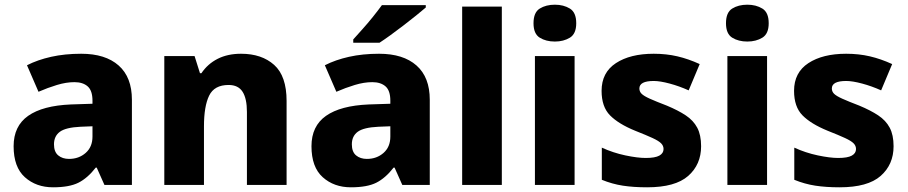

<svg xmlns="http://www.w3.org/2000/svg" viewBox="-20 -788 3868 818"><path d="M326 -559Q429 -559 485.5 -509Q542 -459 542 -363V0H425L392 -74H388Q353 -29 314 -9.5Q275 10 206 10Q134 10 86 -33Q38 -76 38 -165Q38 -251 100 -294.5Q162 -338 282 -343L374 -346V-359Q374 -402 353.5 -420Q333 -438 297 -438Q262 -438 222.5 -426Q183 -414 144 -397L95 -510Q140 -533 198 -546Q256 -559 326 -559ZM323 -248Q260 -245 235 -226.5Q210 -208 210 -173Q210 -141 228 -126Q246 -111 274 -111Q316 -111 345 -136.5Q374 -162 374 -206V-250Z M1007 -559Q1095 -559 1148 -511.5Q1201 -464 1201 -358V0H1032V-311Q1032 -368 1013.5 -397Q995 -426 954 -426Q893 -426 871 -380.5Q849 -335 849 -250V0H680V-549H809L832 -476H838Q865 -516 907.5 -537.5Q950 -559 1007 -559Z M1595 -559Q1698 -559 1754.5 -509Q1811 -459 1811 -363V0H1694L1661 -74H1657Q1622 -29 1583 -9.5Q1544 10 1475 10Q1403 10 1355 -33Q1307 -76 1307 -165Q1307 -251 1369 -294.5Q1431 -338 1551 -343L1643 -346V-359Q1643 -402 1622.5 -420Q1602 -438 1566 -438Q1531 -438 1491.5 -426Q1452 -414 1413 -397L1364 -510Q1409 -533 1467 -546Q1525 -559 1595 -559ZM1592 -248Q1529 -245 1504 -226.5Q1479 -208 1479 -173Q1479 -141 1497 -126Q1515 -111 1543 -111Q1585 -111 1614 -136.5Q1643 -162 1643 -206V-250ZM1794 -756Q1778 -742 1753 -722Q1728 -702 1699.5 -680Q1671 -658 1644 -638.5Q1617 -619 1597 -606H1485V-620Q1501 -638 1524 -663.5Q1547 -689 1569 -716.5Q1591 -744 1607 -766H1794Z M2118 0H1949V-760H2118Z M2344 -768Q2381 -768 2408 -751.5Q2435 -735 2435 -689Q2435 -644 2408 -627.5Q2381 -611 2344 -611Q2306 -611 2279.5 -627.5Q2253 -644 2253 -689Q2253 -735 2279.5 -751.5Q2306 -768 2344 -768ZM2428 -549V0H2259V-549Z M2967 -165Q2967 -87 2912 -38.5Q2857 10 2737 10Q2679 10 2633.5 3Q2588 -4 2544 -22V-159Q2592 -137 2644 -126Q2696 -115 2731 -115Q2771 -115 2789 -125Q2807 -135 2807 -153Q2807 -167 2796.5 -177.5Q2786 -188 2760 -200Q2734 -212 2686 -231Q2615 -260 2579 -296.5Q2543 -333 2543 -401Q2543 -479 2604 -519Q2665 -559 2765 -559Q2819 -559 2866 -548Q2913 -537 2961 -515L2914 -403Q2874 -421 2833 -432Q2792 -443 2765 -443Q2704 -443 2704 -411Q2704 -398 2713.5 -388.5Q2723 -379 2748.5 -367.5Q2774 -356 2821 -338Q2869 -318 2901.5 -296.5Q2934 -275 2950.5 -244Q2967 -213 2967 -165Z M3164 -768Q3201 -768 3228 -751.5Q3255 -735 3255 -689Q3255 -644 3228 -627.5Q3201 -611 3164 -611Q3126 -611 3099.5 -627.5Q3073 -644 3073 -689Q3073 -735 3099.5 -751.5Q3126 -768 3164 -768ZM3248 -549V0H3079V-549Z M3787 -165Q3787 -87 3732 -38.5Q3677 10 3557 10Q3499 10 3453.5 3Q3408 -4 3364 -22V-159Q3412 -137 3464 -126Q3516 -115 3551 -115Q3591 -115 3609 -125Q3627 -135 3627 -153Q3627 -167 3616.5 -177.5Q3606 -188 3580 -200Q3554 -212 3506 -231Q3435 -260 3399 -296.5Q3363 -333 3363 -401Q3363 -479 3424 -519Q3485 -559 3585 -559Q3639 -559 3686 -548Q3733 -537 3781 -515L3734 -403Q3694 -421 3653 -432Q3612 -443 3585 -443Q3524 -443 3524 -411Q3524 -398 3533.5 -388.5Q3543 -379 3568.5 -367.5Q3594 -356 3641 -338Q3689 -318 3721.5 -296.5Q3754 -275 3770.5 -244Q3787 -213 3787 -165Z"/></svg>

Font: Noto Sans Syriac ExtraBold
Style: Regular
Weight: 800
Designer: Patrick Giasson and the Monotype Design Team
Foundry: Monotype Imaging Inc.
Version: Version 3.000; ttfautohint (v1.8.4.7-5d5b)